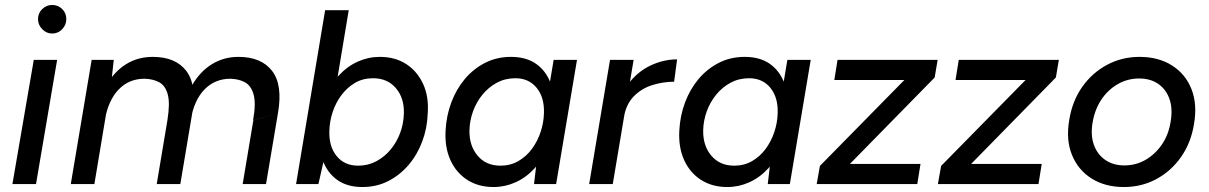

<svg xmlns="http://www.w3.org/2000/svg" viewBox="-20 -741 4867 773"><path d="M30 0 116 -500H210L125 0ZM190 -606Q167 -606 150 -623.5Q133 -641 133 -664Q133 -688 150 -704.5Q167 -721 190 -721Q214 -721 230.5 -704.5Q247 -688 247 -664Q247 -641 230.5 -623.5Q214 -606 190 -606Z M265 0 349 -500H438L428 -408L360 0ZM611 0 654 -257 754 -286 706 0ZM957 0 1000 -257 1099 -285 1051 0ZM654 -257Q665 -325 655.5 -360.5Q646 -396 621.5 -409.5Q597 -423 562 -424Q499 -424 457.5 -380.5Q416 -337 402 -258L362 -261Q376 -341 408 -397Q440 -453 487.5 -482.5Q535 -512 595 -512Q687 -512 730 -455.5Q773 -399 753 -285ZM999 -257Q1011 -325 1001 -360.5Q991 -396 966.5 -409.5Q942 -423 908 -424Q845 -424 803 -380.5Q761 -337 748 -258L707 -261Q721 -341 753 -397Q785 -453 833 -482.5Q881 -512 940 -512Q1032 -512 1075.5 -455.5Q1119 -399 1099 -285Z M1172 0 1289 -700H1384L1283 -93L1262 0ZM1509 -512Q1571 -512 1615.5 -483Q1660 -454 1683.5 -403Q1707 -352 1702 -284Q1700 -225 1680 -171.5Q1660 -118 1625 -77Q1590 -36 1543 -12Q1496 12 1439 12Q1378 12 1338 -16.5Q1298 -45 1279 -96Q1260 -147 1264 -214Q1267 -287 1288 -343Q1309 -399 1343.5 -436.5Q1378 -474 1420.5 -493Q1463 -512 1509 -512ZM1482 -426Q1441 -426 1409.5 -407.5Q1378 -389 1355 -358.5Q1332 -328 1319.5 -290.5Q1307 -253 1306 -214Q1304 -151 1335.5 -112.5Q1367 -74 1422 -74Q1462 -74 1495.5 -92Q1529 -110 1553.5 -140Q1578 -170 1591.5 -207Q1605 -244 1606 -284Q1608 -346 1574 -386Q1540 -426 1482 -426Z M2130 0 2141 -93 2209 -500H2303L2219 0ZM1967 12Q1906 12 1861 -17Q1816 -46 1793 -97.5Q1770 -149 1774 -216Q1777 -275 1797 -328.5Q1817 -382 1851.5 -423Q1886 -464 1933 -488Q1980 -512 2037 -512Q2099 -512 2139 -483.5Q2179 -455 2197.5 -404.5Q2216 -354 2212 -286Q2209 -213 2188 -157Q2167 -101 2132.5 -63.5Q2098 -26 2055.5 -7Q2013 12 1967 12ZM1995 -74Q2035 -74 2067 -92.5Q2099 -111 2121.5 -141.5Q2144 -172 2156.5 -209.5Q2169 -247 2170 -286Q2172 -349 2140.5 -387.5Q2109 -426 2055 -426Q2014 -426 1980.5 -408Q1947 -390 1922.5 -360Q1898 -330 1884.5 -293Q1871 -256 1870 -216Q1869 -154 1903 -114Q1937 -74 1995 -74Z M2352 0 2436 -500H2531L2447 0ZM2455 -269Q2469 -350 2508 -401.5Q2547 -453 2599.5 -477.5Q2652 -502 2706 -502L2694 -412Q2650 -412 2606.5 -398.5Q2563 -385 2532 -353.5Q2501 -322 2492 -270Z M3071 0 3082 -93 3150 -500H3244L3160 0ZM2908 12Q2847 12 2802 -17Q2757 -46 2734 -97.5Q2711 -149 2715 -216Q2718 -275 2738 -328.5Q2758 -382 2792.5 -423Q2827 -464 2874 -488Q2921 -512 2978 -512Q3040 -512 3080 -483.5Q3120 -455 3138.5 -404.5Q3157 -354 3153 -286Q3150 -213 3129 -157Q3108 -101 3073.5 -63.5Q3039 -26 2996.5 -7Q2954 12 2908 12ZM2936 -74Q2976 -74 3008 -92.5Q3040 -111 3062.5 -141.5Q3085 -172 3097.5 -209.5Q3110 -247 3111 -286Q3113 -349 3081.5 -387.5Q3050 -426 2996 -426Q2955 -426 2921.5 -408Q2888 -390 2863.5 -360Q2839 -330 2825.5 -293Q2812 -256 2811 -216Q2810 -154 2844 -114Q2878 -74 2936 -74Z M3340 -18 3281 -73 3686 -485 3743 -429ZM3268 0 3281 -73 3342 -81H3686L3673 0ZM3339 -419 3352 -500H3755L3743 -429L3681 -419Z M3828 -18 3769 -73 4174 -485 4231 -429ZM3756 0 3769 -73 3830 -81H4174L4161 0ZM3827 -419 3840 -500H4243L4231 -429L4169 -419Z M4505 12Q4429 12 4374.5 -22.5Q4320 -57 4295.5 -118Q4271 -179 4285 -259Q4297 -334 4337 -391Q4377 -448 4437 -480Q4497 -512 4568 -512Q4644 -512 4698.5 -477.5Q4753 -443 4777 -382Q4801 -321 4787 -241Q4775 -166 4735 -109Q4695 -52 4635.5 -20Q4576 12 4505 12ZM4507 -75Q4553 -75 4592 -97.5Q4631 -120 4658 -159.5Q4685 -199 4693 -251Q4702 -303 4688.5 -342Q4675 -381 4643.5 -403Q4612 -425 4566 -425Q4520 -425 4480.5 -402.5Q4441 -380 4414.5 -340.5Q4388 -301 4379 -249Q4370 -197 4384 -158Q4398 -119 4430 -97Q4462 -75 4507 -75Z"/></svg>

Font: Figtree Light Medium
Style: Italic
Weight: 500
Italic angle: -9.5°
Version: Version 2.000